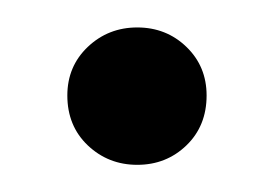

<svg xmlns="http://www.w3.org/2000/svg" viewBox="-20 -367 204 142"><path d="M132.8 -296.4Q132.8 -273.9 117.9 -259.5Q103 -245.1 81.5 -245.1Q60.1 -245.1 44.9 -259.5Q29.8 -273.9 29.8 -296.4Q29.8 -317.9 44.9 -332.3Q60.1 -346.7 81.5 -346.7Q103 -346.7 117.9 -332.3Q132.8 -317.9 132.8 -296.4Z"/></svg>

Font: Scheherazade New
Style: Regular
Weight: 400
Designer: SIL International
Foundry: SIL International
Version: Version 4.000